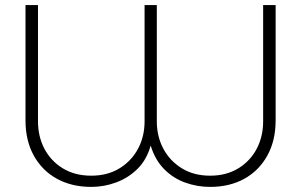

<svg xmlns="http://www.w3.org/2000/svg" viewBox="-20 -720 1181 753"><path d="M338 13Q262 13 204 -18.5Q146 -50 113 -109Q80 -168 80 -248V-700H129V-244Q129 -185 154 -137Q179 -89 226 -60Q273 -31 338 -31Q402 -31 449 -60Q496 -89 521.5 -137Q547 -185 547 -244V-700H595V-244Q595 -185 620.5 -137Q646 -89 693 -60Q740 -31 804 -31Q868 -31 915 -60Q962 -89 987 -137Q1012 -185 1012 -244V-700H1061V-248Q1061 -168 1028 -109Q995 -50 937.5 -18.5Q880 13 804 13Q753 13 706 -4Q659 -21 623.5 -57Q588 -93 571 -149Q555 -93 519 -57.5Q483 -22 435.5 -4.5Q388 13 338 13Z"/></svg>

Font: MuseoModerno ExtraLight
Style: Regular
Weight: 200
Designer: Pablo Cosgaya, Héctor Gatti, Marcela Romero, and the Authors of The MuseoModerno Project.
Foundry: Omnibus-Type Team
Version: Version 1.001